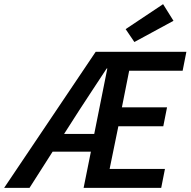

<svg xmlns="http://www.w3.org/2000/svg" viewBox="-54 -903 916 923"><path d="M327 -373 254 -259H399L462 -574H459Q425 -522 392.5 -473Q360 -424 327 -373ZM-34 0 406 -654H842L824 -563H567L532 -387H749L731 -296H515L473 -91H739L721 0H348L383 -174H199L88 0ZM592 -701 550 -763 730 -883 780 -803Z"/></svg>

Font: Source Sans Pro SemiBold
Style: Italic
Weight: 600
Italic angle: -11°
Designer: Paul D. Hunt
Foundry: Adobe Systems Incorporated
Version: Version 1.095;hotconv 1.0.109;makeotfexe 2.5.65596